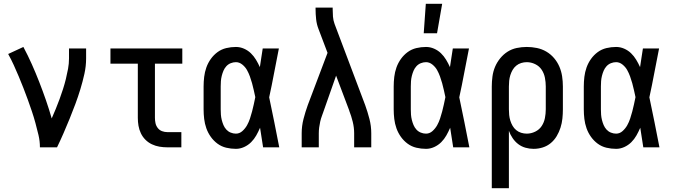

<svg xmlns="http://www.w3.org/2000/svg" viewBox="-20 -775 3540 1010"><path d="M190 0Q190 -33 182.5 -64.5Q175 -96 166.5 -127.5Q158 -159 147.5 -190Q137 -221 126 -251.5Q115 -282 103 -312.5Q91 -343 78.5 -373Q66 -403 52.5 -432.5Q39 -462 23 -491L103 -528Q127 -483 147.5 -437Q168 -391 186.5 -343.5Q205 -296 221.5 -248.5Q238 -201 252 -152Q263 -177 273.5 -202.5Q284 -228 293.5 -254Q303 -280 311.5 -306.5Q320 -333 326.5 -359.5Q333 -386 338 -413Q343 -440 343 -468V-520H433V-468Q433 -427 424 -386.5Q415 -346 403 -306.5Q391 -267 376.5 -228Q362 -189 346.5 -151Q331 -113 314.5 -75Q298 -37 280 0Z M860 0Q839 0 818.5 -3.5Q798 -7 779 -16Q760 -25 745 -40Q730 -55 721 -74Q712 -93 708.5 -113.5Q705 -134 705 -155V-440H561V-520H939V-440H795V-155Q795 -141 798 -127Q801 -113 810 -101.5Q819 -90 832.5 -85Q846 -80 860 -80H934V0Z M1221 8Q1195 8 1170 2Q1145 -4 1124.5 -19Q1104 -34 1089 -55Q1074 -76 1065.5 -100Q1057 -124 1054 -149.5Q1051 -175 1051 -200V-320Q1051 -345 1054 -370.5Q1057 -396 1065.5 -420Q1074 -444 1089 -465Q1104 -486 1124.5 -501Q1145 -516 1170 -522Q1195 -528 1221 -528Q1243 -528 1263.5 -519Q1284 -510 1299.5 -495Q1315 -480 1326.5 -461Q1338 -442 1347 -422Q1351 -447 1354.5 -471.5Q1358 -496 1362 -520H1447Q1434 -456 1422 -391.5Q1410 -327 1396 -263Q1410 -198 1423 -132Q1436 -66 1449 0H1364Q1360 -26 1356 -51.5Q1352 -77 1348 -103Q1339 -82 1328 -62.5Q1317 -43 1301 -27Q1285 -11 1264 -1.5Q1243 8 1221 8ZM1221 -72Q1240 -72 1255 -85.5Q1270 -99 1279.5 -116Q1289 -133 1295 -151.5Q1301 -170 1306 -188.5Q1311 -207 1315 -226Q1319 -245 1323 -264Q1319 -282 1315 -300.5Q1311 -319 1306 -337Q1301 -355 1294.5 -373Q1288 -391 1279 -407Q1270 -423 1254.5 -435.5Q1239 -448 1221 -448Q1207 -448 1193.5 -442.5Q1180 -437 1170.5 -426.5Q1161 -416 1155.5 -403Q1150 -390 1146.5 -376Q1143 -362 1142 -348Q1141 -334 1141 -320V-200Q1141 -186 1142 -172Q1143 -158 1146.5 -144Q1150 -130 1155.5 -117Q1161 -104 1170.5 -93.5Q1180 -83 1193.5 -77.5Q1207 -72 1221 -72Z M1567 0V-74Q1567 -112 1576.5 -149Q1586 -186 1599 -222L1703 -497L1656 -621Q1646 -646 1643 -673.5Q1640 -701 1640 -728V-735H1730V-728Q1730 -708 1731.5 -688Q1733 -668 1740 -649L1901 -222Q1914 -186 1923.5 -149Q1933 -112 1933 -74V0H1843V-74Q1843 -104 1835.5 -134.5Q1828 -165 1817 -193V-194L1748 -377L1684 -195Q1679 -180 1673.5 -165.5Q1668 -151 1664.5 -135.5Q1661 -120 1659 -104.5Q1657 -89 1657 -74V0Z M2221 8Q2195 8 2170 2Q2145 -4 2124.5 -19Q2104 -34 2089 -55Q2074 -76 2065.5 -100Q2057 -124 2054 -149.5Q2051 -175 2051 -200V-320Q2051 -345 2054 -370.5Q2057 -396 2065.5 -420Q2074 -444 2089 -465Q2104 -486 2124.5 -501Q2145 -516 2170 -522Q2195 -528 2221 -528Q2243 -528 2263.5 -519Q2284 -510 2299.5 -495Q2315 -480 2326.5 -461Q2338 -442 2347 -422Q2351 -447 2354.5 -471.5Q2358 -496 2362 -520H2447Q2434 -456 2422 -391.5Q2410 -327 2396 -263Q2410 -198 2423 -132Q2436 -66 2449 0H2364Q2360 -26 2356 -51.5Q2352 -77 2348 -103Q2339 -82 2328 -62.5Q2317 -43 2301 -27Q2285 -11 2264 -1.5Q2243 8 2221 8ZM2221 -72Q2240 -72 2255 -85.5Q2270 -99 2279.5 -116Q2289 -133 2295 -151.5Q2301 -170 2306 -188.5Q2311 -207 2315 -226Q2319 -245 2323 -264Q2319 -282 2315 -300.5Q2311 -319 2306 -337Q2301 -355 2294.5 -373Q2288 -391 2279 -407Q2270 -423 2254.5 -435.5Q2239 -448 2221 -448Q2207 -448 2193.5 -442.5Q2180 -437 2170.5 -426.5Q2161 -416 2155.5 -403Q2150 -390 2146.5 -376Q2143 -362 2142 -348Q2141 -334 2141 -320V-200Q2141 -186 2142 -172Q2143 -158 2146.5 -144Q2150 -130 2155.5 -117Q2161 -104 2170.5 -93.5Q2180 -83 2193.5 -77.5Q2207 -72 2221 -72ZM2209 -600 2220 -755H2306L2279 -600Z M2567 215V-320Q2567 -346 2570.5 -372.5Q2574 -399 2584 -423Q2594 -447 2611 -468Q2628 -489 2650 -503Q2672 -517 2698 -522.5Q2724 -528 2751 -528Q2778 -528 2804.5 -522.5Q2831 -517 2854 -503.5Q2877 -490 2894.5 -469.5Q2912 -449 2922.5 -424.5Q2933 -400 2937 -373.5Q2941 -347 2941 -320V-200Q2941 -176 2938.5 -151.5Q2936 -127 2928.5 -103.5Q2921 -80 2908.5 -59Q2896 -38 2877.5 -22.5Q2859 -7 2835.5 0.5Q2812 8 2787 8Q2765 8 2744 2Q2723 -4 2706 -17Q2689 -30 2676.5 -48.5Q2664 -67 2657 -87V215ZM2751 -72Q2774 -72 2795.5 -82.5Q2817 -93 2829.5 -112Q2842 -131 2846.5 -154Q2851 -177 2851 -200V-320Q2851 -343 2846.5 -366Q2842 -389 2829.5 -408Q2817 -427 2795.5 -437.5Q2774 -448 2751 -448Q2736 -448 2721.5 -443.5Q2707 -439 2695.5 -429.5Q2684 -420 2676.5 -407Q2669 -394 2664.5 -379.5Q2660 -365 2658.5 -350Q2657 -335 2657 -320V-200Q2657 -185 2658.5 -170Q2660 -155 2664.5 -140.5Q2669 -126 2676.5 -113Q2684 -100 2695.5 -90.5Q2707 -81 2721.5 -76.5Q2736 -72 2751 -72Z M3221 8Q3195 8 3170 2Q3145 -4 3124.5 -19Q3104 -34 3089 -55Q3074 -76 3065.5 -100Q3057 -124 3054 -149.5Q3051 -175 3051 -200V-320Q3051 -345 3054 -370.5Q3057 -396 3065.5 -420Q3074 -444 3089 -465Q3104 -486 3124.5 -501Q3145 -516 3170 -522Q3195 -528 3221 -528Q3243 -528 3263.5 -519Q3284 -510 3299.5 -495Q3315 -480 3326.5 -461Q3338 -442 3347 -422Q3351 -447 3354.5 -471.5Q3358 -496 3362 -520H3447Q3434 -456 3422 -391.5Q3410 -327 3396 -263Q3410 -198 3423 -132Q3436 -66 3449 0H3364Q3360 -26 3356 -51.5Q3352 -77 3348 -103Q3339 -82 3328 -62.5Q3317 -43 3301 -27Q3285 -11 3264 -1.5Q3243 8 3221 8ZM3221 -72Q3240 -72 3255 -85.5Q3270 -99 3279.5 -116Q3289 -133 3295 -151.5Q3301 -170 3306 -188.5Q3311 -207 3315 -226Q3319 -245 3323 -264Q3319 -282 3315 -300.5Q3311 -319 3306 -337Q3301 -355 3294.5 -373Q3288 -391 3279 -407Q3270 -423 3254.5 -435.5Q3239 -448 3221 -448Q3207 -448 3193.5 -442.5Q3180 -437 3170.5 -426.5Q3161 -416 3155.5 -403Q3150 -390 3146.5 -376Q3143 -362 3142 -348Q3141 -334 3141 -320V-200Q3141 -186 3142 -172Q3143 -158 3146.5 -144Q3150 -130 3155.5 -117Q3161 -104 3170.5 -93.5Q3180 -83 3193.5 -77.5Q3207 -72 3221 -72Z"/></svg>

Font: Iosevka Curly Slab Medium
Style: Regular
Weight: 500
Monospace: yes
Designer: Belleve Invis
Foundry: Belleve Invis
Version: Version 22.1.2; ttfautohint (v1.8.4)